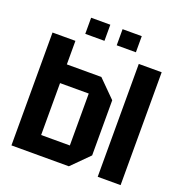

<svg xmlns="http://www.w3.org/2000/svg" viewBox="-149 -989 1064 1119"><g transform="rotate(20 382.5 -429.0)"><path d="M364 -438H186V-116H364ZM506 -448V-106L400 0H44V-700H186V-554H400ZM579 0V-700H721V0ZM226 -758V-858H345V-758ZM421 -758V-858H540V-758Z"/></g></svg>

Font: Tektur SemiCondensed SemiBold
Style: Regular
Weight: 600
Width: 4
Designer: Adam Jagosz
Foundry: Adam Jagosz
Version: Version 1.005;gftools[0.9.30]